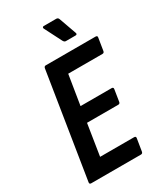

<svg xmlns="http://www.w3.org/2000/svg" viewBox="-207 -923 865 1007"><g transform="rotate(-30 225.5 -419.5)"><path d="M36.3 0Q25.1 0 26.9 -11.4L127.5 -643.6Q129.5 -655 138.9 -655H440.5Q452.9 -655 450.5 -643.6L438.6 -569.5Q437.2 -558.1 426.6 -558.1H219.2L190.3 -378.7H378.1Q390.5 -378.7 388.1 -366.7L377.1 -297.1Q375.7 -285.8 365.2 -285.8H175.9L146.1 -96.9H351.7Q363.7 -96.9 361.7 -85.9L349.7 -11.4Q347.9 0 337.7 0ZM294.3 -712.3Q289.1 -712.3 285.5 -715.3Q281.9 -718.4 279.1 -723.6L226 -828Q224.2 -832.4 226.3 -835.7Q228.4 -839 233.4 -839H308.8Q319.7 -839 323.5 -828L360.7 -723.6Q362.7 -718.8 360.5 -715.5Q358.3 -712.3 352.1 -712.3Z"/></g></svg>

Font: Sofia Sans Condensed
Style: Italic
Weight: 400
Italic angle: -9°
Designer: Botio Nikoltchev, Ani Petrova
Foundry: lettersoup
Version: Version 4.101